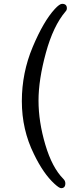

<svg xmlns="http://www.w3.org/2000/svg" viewBox="-20 -817 390 1002"><path d="M299 165Q289 165 264 142Q206 89 157 -13Q94 -140 94 -289Q94 -437 150.5 -571.5Q207 -706 266 -770Q291 -797 304 -797Q329 -797 329 -774Q329 -764 322 -757Q258 -682 219.5 -541.5Q181 -401 181 -292Q181 -182 216.5 -62Q252 58 311 117Q321 127 321 140Q321 165 299 165Z"/></svg>

Font: LXGW WenKai Lite
Style: Bold
Weight: 700
Designer: LXGW / Fontworks Inc.
Foundry: LXGW / Fontworks Inc.
Version: Version 1.330;April 28, 2024